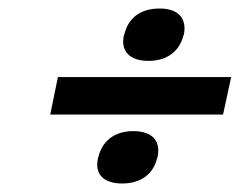

<svg xmlns="http://www.w3.org/2000/svg" viewBox="-20 -545 563 451"><path d="M116 -364 98 -276H504L523 -364ZM210 -173C202 -136 223 -114 267 -114C312 -114 340 -137 349 -173L350 -176C358 -213 339 -237 293 -237C248 -237 220 -213 211 -176ZM271 -462C263 -425 284 -402 329 -402C374 -402 402 -426 411 -462L412 -464C419 -501 400 -525 355 -525C309 -525 281 -502 272 -464Z"/></svg>

Font: LT Wave Medium
Style: Italic
Weight: 500
Designer: Daniel Lyons
Version: Version 2.5 (Glyphs App)